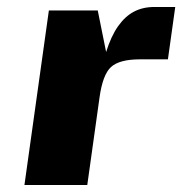

<svg xmlns="http://www.w3.org/2000/svg" viewBox="-20 -530 522 550"><path d="M265 -250 230 0H50L120 -500H260L284 -381Q298 -426 318 -454.5Q338 -483 363.5 -496.5Q389 -510 422 -510H482L461 -360H381Q322 -360 298 -338Q274 -316 265 -250Z"/></svg>

Font: Fivo Sans Modern Heavy
Style: Regular
Weight: 900
Designer: Alexander Slobzheninov
Foundry: Alexander Slobzheninov
Version: 1.0